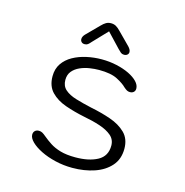

<svg xmlns="http://www.w3.org/2000/svg" viewBox="-100 -745 818 850"><g transform="rotate(15 309.5 -320.5)"><path d="M305 10.5Q264.5 10.5 226.8 1.5Q189 -7.5 159.8 -22Q130.5 -36.5 113.2 -53.5Q96 -70.5 96 -86Q96 -97 102.8 -103.5Q109.5 -110 121 -110Q129.5 -110 136.8 -106Q144 -102 154.5 -93Q170 -80 189.5 -67.2Q209 -54.5 237 -46.2Q265 -38 306 -38Q368.5 -38 407.8 -59.5Q447 -81 447 -129Q447 -157 426.5 -174.5Q406 -192 372 -203.2Q338 -214.5 297 -222Q250.5 -231.5 209 -246Q167.5 -260.5 141.8 -287.2Q116 -314 116 -359Q116 -393 132.5 -417.2Q149 -441.5 176.8 -457Q204.5 -472.5 238.8 -480Q273 -487.5 308 -487.5Q344 -487.5 376.5 -480.2Q409 -473 434.2 -460.8Q459.5 -448.5 474 -433.2Q488.5 -418 488.5 -401.5Q488.5 -391.5 482 -385.5Q475.5 -379.5 465 -379.5Q457 -379.5 451 -382.8Q445 -386 436.5 -393.5Q422.5 -408 392.8 -423.5Q363 -439 308.5 -439Q288.5 -439 265.5 -435.5Q242.5 -432 221.8 -422.8Q201 -413.5 188 -397.8Q175 -382 175 -358Q175 -330 193.5 -313.8Q212 -297.5 244 -287.8Q276 -278 316.5 -269Q365 -259.5 408.5 -244.5Q452 -229.5 479.2 -202.8Q506.5 -176 506.5 -130.5Q506.5 -83 479 -51.8Q451.5 -20.5 405.8 -5Q360 10.5 305 10.5ZM405.5 -573.5Q417.5 -561 417.5 -550Q417.5 -542.5 411.8 -537.5Q406 -532.5 396.5 -532.5Q388 -532.5 382 -537.2Q376 -542 368 -550.5L306.5 -615.5L244.5 -550.5Q236.5 -541 230.8 -536.8Q225 -532.5 216 -532.5Q207 -532.5 201.8 -537.8Q196.5 -543 196.5 -551Q196.5 -562.5 207 -573.5L263 -630Q274 -641.5 283.8 -647Q293.5 -652.5 306 -652.5Q319 -652.5 328.8 -647Q338.5 -641.5 349.5 -630Z"/></g></svg>

Font: Sono ExtraLight Monospace Light
Style: Regular
Weight: 300
Version: Version 2.112